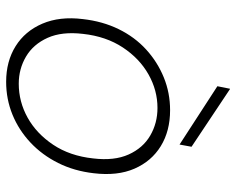

<svg xmlns="http://www.w3.org/2000/svg" viewBox="-90 -648 750 609"><g transform="rotate(90 284.5 -343.0)"><path d="M239 12Q174 12 126 -18Q78 -48 54.5 -103Q31 -158 40 -231Q47 -294 72 -345Q97 -396 136.5 -432Q176 -468 225 -488Q274 -508 329 -508Q395 -508 443 -478.5Q491 -449 514.5 -395Q538 -341 529 -266Q522 -204 496.5 -153Q471 -102 431.5 -65Q392 -28 343 -8Q294 12 239 12ZM245 -28Q302 -28 352.5 -56Q403 -84 438.5 -137Q474 -190 482 -264Q490 -331 469.5 -376.5Q449 -422 409.5 -445Q370 -468 322 -468Q266 -468 215.5 -439.5Q165 -411 130 -358Q95 -305 87 -232Q79 -165 99.5 -119.5Q120 -74 159 -51Q198 -28 245 -28ZM438 -538 253 -658 261 -698H262L445 -576Z"/></g></svg>

Font: DM Sans 28pt ExtraLight
Style: Italic
Weight: 250
Italic angle: -10°
Version: Version 4.004;gftools[0.9.30]